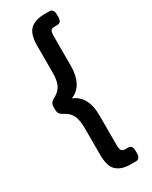

<svg xmlns="http://www.w3.org/2000/svg" viewBox="-232 -817 793 1004"><g transform="rotate(-30 165.0 -315.0)"><path d="M236 138Q180 138 150.5 111.5Q121 85 121 13V-146Q121 -195 108 -222.5Q95 -250 63 -266Q49 -273 42 -282Q35 -291 35 -309V-321Q35 -339 42 -348Q49 -357 63 -364Q95 -381 108 -408Q121 -435 121 -484V-643Q121 -714 150.5 -741Q180 -768 236 -768H266Q292 -768 292 -732V-721Q292 -685 267 -685H250Q232 -685 226.5 -676Q221 -667 221 -643V-465Q221 -407 200.5 -368.5Q180 -330 140 -315Q221 -283 221 -165V13Q221 37 227 46Q233 55 249 55H267Q292 55 292 91V102Q292 138 266 138Z"/></g></svg>

Font: Asap Expanded SemiBold
Style: Regular
Weight: 600
Width: 7
Designer: Pablo Cosgaya
Foundry: Omnibus-Type
Version: Version 3.001; ttfautohint (v1.8.4.7-5d5b)